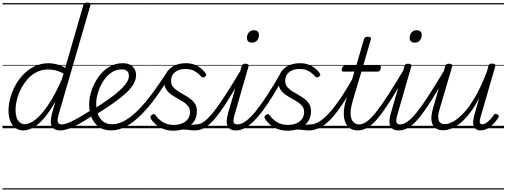

<svg xmlns="http://www.w3.org/2000/svg" viewBox="-20 -1023 4039 1531"><path d="M165 17Q130 17 103.5 -2Q77 -21 62.5 -56.5Q48 -92 48 -141Q48 -188 61.5 -239.5Q75 -291 102 -341Q129 -391 168 -431Q207 -471 257.5 -495Q308 -519 369 -519Q400 -519 435 -509.5Q470 -500 500 -482L645 -983Q649 -994 655.5 -998.5Q662 -1003 676 -1003Q693 -1003 698.5 -996Q704 -989 700 -978L449 -115Q436 -71 440.5 -51Q445 -31 475 -31Q483 -31 487 -23.5Q491 -16 489.5 -7Q488 2 481.5 9.5Q475 17 463 17Q434 17 416.5 7.5Q399 -2 391.5 -19Q384 -36 385 -60Q386 -84 394 -114L422 -214Q377 -134 333.5 -83Q290 -32 247.5 -7.5Q205 17 165 17ZM178 -33Q218 -33 266 -72Q314 -111 367 -190Q420 -269 472 -388L487 -436Q449 -457 418.5 -463Q388 -469 362 -469Q314 -469 274 -449Q234 -429 202.5 -394.5Q171 -360 149 -317.5Q127 -275 115.5 -230.5Q104 -186 104 -146Q104 -113 112 -87.5Q120 -62 137 -47.5Q154 -33 178 -33ZM0 478H632V488H0ZM0 -20H632V0H0ZM0 -505H632V-500H0ZM0 -998H632V-988H0Z M462 17Q451 17 446 9.5Q441 2 442.5 -7Q444 -16 452 -23.5Q460 -31 475 -31Q492 -31 520 -41.5Q548 -52 593.5 -77Q639 -102 709 -147Q717 -152 724 -149Q731 -146 735 -138Q739 -130 737 -121Q735 -112 726 -106Q653 -58 603 -31Q553 -4 519.5 6.5Q486 17 462 17ZM632 478V488ZM632 -20V0ZM632 -505V-500ZM632 -998V-988Z M724 -152Q792 -193 844.5 -230.5Q897 -268 933.5 -301Q970 -334 989 -363.5Q1008 -393 1008 -418Q1008 -444 993.5 -457Q979 -470 950 -470Q905 -470 867 -443.5Q829 -417 802.5 -374.5Q776 -332 761.5 -284.5Q747 -237 747 -195Q747 -157 755.5 -127Q764 -97 780.5 -76Q797 -55 820.5 -43.5Q844 -32 874 -32Q883 -32 886.5 -24.5Q890 -17 888.5 -7.5Q887 2 881 9.5Q875 17 866 17Q806 17 767.5 -11.5Q729 -40 710 -87Q691 -134 691 -191Q691 -243 710 -300.5Q729 -358 763.5 -407.5Q798 -457 847.5 -488Q897 -519 958 -519Q996 -519 1019.5 -505.5Q1043 -492 1054 -470.5Q1065 -449 1065 -424Q1065 -389 1045 -353.5Q1025 -318 985 -281Q945 -244 885 -201.5Q825 -159 744 -109ZM632 478H1120V488H632ZM632 -20H1120V0H632ZM632 -505H1120V-500H632ZM632 -998H1120V-988H632Z M865 17Q856 17 851.5 9.5Q847 2 848.5 -7.5Q850 -17 856 -24.5Q862 -32 873 -32Q925 -32 978.5 -63Q1032 -94 1086 -149.5Q1140 -205 1195 -279Q1250 -353 1305 -438Q1310 -447 1320.5 -446Q1331 -445 1338 -439Q1345 -433 1341 -425Q1284 -332 1226.5 -252Q1169 -172 1109.5 -111.5Q1050 -51 989 -17Q928 17 865 17ZM1119 478H1169V488H1119ZM1119 -20H1169V0H1119ZM1119 -505H1169V-500H1119ZM1119 -998H1169V-988H1119Z M1419 -7Q1447 -16 1472 -21.5Q1497 -27 1517 -29Q1537 -31 1548 -31Q1557 -31 1560.5 -23.5Q1564 -16 1562 -7Q1560 2 1552.5 9.5Q1545 17 1534 17Q1513 17 1493 14Q1473 11 1450 10Q1427 9 1397 15ZM1362 19Q1315 19 1279.5 4Q1244 -11 1219.5 -33Q1195 -55 1183 -76Q1178 -84 1179.5 -92Q1181 -100 1190 -106Q1200 -113 1207 -113.5Q1214 -114 1220 -104Q1244 -70 1280 -48.5Q1316 -27 1364 -27Q1401 -27 1430.5 -38.5Q1460 -50 1477.5 -73Q1495 -96 1495 -130Q1495 -157 1480 -176.5Q1465 -196 1441.5 -211Q1418 -226 1392 -240Q1366 -254 1342.5 -271Q1319 -288 1304.5 -312.5Q1290 -337 1290 -372Q1290 -416 1311.5 -449Q1333 -482 1372 -500.5Q1411 -519 1462 -519Q1503 -519 1534.5 -506Q1566 -493 1587.5 -474Q1609 -455 1620 -438Q1625 -430 1624 -424Q1623 -418 1612 -410Q1605 -404 1598 -405Q1591 -406 1584 -413Q1557 -442 1529 -457.5Q1501 -473 1458 -473Q1407 -473 1375.5 -448Q1344 -423 1344 -378Q1344 -351 1358.5 -332Q1373 -313 1396.5 -298Q1420 -283 1446.5 -268Q1473 -253 1496.5 -236Q1520 -219 1535 -195Q1550 -171 1550 -136Q1550 -86 1524.5 -51Q1499 -16 1456.5 1.5Q1414 19 1362 19ZM1170 478H1705V488H1170ZM1170 -20H1705V0H1170ZM1170 -505H1705V-500H1170ZM1170 -998H1705V-988H1170Z M1535 17Q1524 17 1519 9.5Q1514 2 1515.5 -7Q1517 -16 1525 -23.5Q1533 -31 1548 -31Q1576 -31 1608.5 -54.5Q1641 -78 1682.5 -130Q1724 -182 1779 -267.5Q1834 -353 1908 -476Q1913 -486 1922.5 -485Q1932 -484 1937.5 -477Q1943 -470 1938 -460Q1859 -321 1801 -229Q1743 -137 1698.5 -83Q1654 -29 1615 -6Q1576 17 1535 17ZM1705 478V488ZM1705 -20V0ZM1705 -505V-500ZM1705 -998V-988Z M1861 17Q1834 17 1817.5 7.5Q1801 -2 1793.5 -19.5Q1786 -37 1787.5 -61Q1789 -85 1797 -114L1907 -495Q1911 -506 1917 -510.5Q1923 -515 1936 -515Q1952 -515 1958.5 -509Q1965 -503 1961 -491L1853 -116Q1839 -71 1842.5 -51Q1846 -31 1873 -31Q1884 -31 1888.5 -23.5Q1893 -16 1891.5 -7Q1890 2 1882 9.5Q1874 17 1861 17ZM1989 -683Q1971 -683 1960 -692.5Q1949 -702 1949 -721Q1949 -745 1963.5 -763.5Q1978 -782 2005 -782Q2023 -782 2034 -772.5Q2045 -763 2045 -744Q2045 -721 2031 -702Q2017 -683 1989 -683ZM1705 478H2030V488H1705ZM1705 -20H2030V0H1705ZM1705 -505H2030V-500H1705ZM1705 -998H2030V-988H1705Z M1860 17Q1849 17 1844.5 9.5Q1840 2 1841.5 -7Q1843 -16 1851 -23.5Q1859 -31 1873 -31Q1904 -31 1940 -57Q1976 -83 2018 -134.5Q2060 -186 2109.5 -262Q2159 -338 2216 -437Q2222 -447 2231.5 -445.5Q2241 -444 2247 -436Q2253 -428 2247 -418Q2198 -329 2155 -259Q2112 -189 2073 -137.5Q2034 -86 1998 -51.5Q1962 -17 1928 0Q1894 17 1860 17ZM2030 478H2080V488H2030ZM2030 -20H2080V0H2030ZM2030 -505H2080V-500H2030ZM2030 -998H2080V-988H2030Z M2329 -7Q2357 -16 2382 -21.5Q2407 -27 2427 -29Q2447 -31 2458 -31Q2467 -31 2470.5 -23.5Q2474 -16 2472 -7Q2470 2 2462.5 9.5Q2455 17 2444 17Q2423 17 2403 14Q2383 11 2360 10Q2337 9 2307 15ZM2272 19Q2225 19 2189.5 4Q2154 -11 2129.5 -33Q2105 -55 2093 -76Q2088 -84 2089.5 -92Q2091 -100 2100 -106Q2110 -113 2117 -113.5Q2124 -114 2130 -104Q2154 -70 2190 -48.5Q2226 -27 2274 -27Q2311 -27 2340.5 -38.5Q2370 -50 2387.5 -73Q2405 -96 2405 -130Q2405 -157 2390 -176.5Q2375 -196 2351.5 -211Q2328 -226 2302 -240Q2276 -254 2252.5 -271Q2229 -288 2214.5 -312.5Q2200 -337 2200 -372Q2200 -416 2221.5 -449Q2243 -482 2282 -500.5Q2321 -519 2372 -519Q2413 -519 2444.5 -506Q2476 -493 2497.5 -474Q2519 -455 2530 -438Q2535 -430 2534 -424Q2533 -418 2522 -410Q2515 -404 2508 -405Q2501 -406 2494 -413Q2467 -442 2439 -457.5Q2411 -473 2368 -473Q2317 -473 2285.5 -448Q2254 -423 2254 -378Q2254 -351 2268.5 -332Q2283 -313 2306.5 -298Q2330 -283 2356.5 -268Q2383 -253 2406.5 -236Q2430 -219 2445 -195Q2460 -171 2460 -136Q2460 -86 2434.5 -51Q2409 -16 2366.5 1.5Q2324 19 2272 19ZM2080 478H2615V488H2080ZM2080 -20H2615V0H2080ZM2080 -505H2615V-500H2080ZM2080 -998H2615V-988H2080Z M2445 17Q2434 17 2429 9.5Q2424 2 2425.5 -7Q2427 -16 2435 -23.5Q2443 -31 2458 -31Q2487 -31 2523 -51.5Q2559 -72 2601.5 -118Q2644 -164 2696 -240.5Q2748 -317 2809 -429Q2815 -439 2824 -438Q2833 -437 2838.5 -429.5Q2844 -422 2838 -411Q2773 -289 2719.5 -206.5Q2666 -124 2619.5 -75Q2573 -26 2530 -4.5Q2487 17 2445 17ZM2615 478V488ZM2615 -20V0ZM2615 -505V-500ZM2615 -998V-988Z M2834 17Q2794 17 2769 -1.5Q2744 -20 2732 -52Q2720 -84 2721.5 -127.5Q2723 -171 2738 -221L2806 -452H2719Q2709 -452 2706 -458.5Q2703 -465 2706 -477Q2710 -489 2716 -494.5Q2722 -500 2732 -500H2821L2882 -710Q2886 -721 2892.5 -725.5Q2899 -730 2913 -730Q2929 -730 2935 -724Q2941 -718 2937 -707L2876 -500H3003Q3014 -500 3016.5 -494Q3019 -488 3016 -476Q3013 -463 3007 -457.5Q3001 -452 2990 -452H2862L2793 -220Q2778 -170 2776 -134Q2774 -98 2782.5 -75.5Q2791 -53 2807 -42Q2823 -31 2843 -31Q2853 -31 2858 -23.5Q2863 -16 2862.5 -7Q2862 2 2855 9.5Q2848 17 2834 17ZM2615 478H3003V488H2615ZM2615 -20H3003V0H2615ZM2615 -505H3003V-500H2615ZM2615 -998H3003V-988H2615Z M2832 17Q2821 17 2816 9.5Q2811 2 2812.5 -7Q2814 -16 2822 -23.5Q2830 -31 2845 -31Q2873 -31 2905.5 -54.5Q2938 -78 2979.5 -130Q3021 -182 3076 -267.5Q3131 -353 3205 -476Q3210 -486 3219.5 -485Q3229 -484 3234.5 -477Q3240 -470 3235 -460Q3156 -321 3098 -229Q3040 -137 2995.5 -83Q2951 -29 2912 -6Q2873 17 2832 17ZM3002 478V488ZM3002 -20V0ZM3002 -505V-500ZM3002 -998V-988Z M3159 17Q3132 17 3115.5 7.5Q3099 -2 3091.5 -19.5Q3084 -37 3085.5 -61Q3087 -85 3095 -114L3205 -495Q3209 -506 3215 -510.5Q3221 -515 3234 -515Q3250 -515 3256.5 -509Q3263 -503 3259 -491L3151 -116Q3137 -71 3140.5 -51Q3144 -31 3171 -31Q3182 -31 3186.5 -23.5Q3191 -16 3189.5 -7Q3188 2 3180 9.5Q3172 17 3159 17ZM3287 -683Q3269 -683 3258 -692.5Q3247 -702 3247 -721Q3247 -745 3261.5 -763.5Q3276 -782 3303 -782Q3321 -782 3332 -772.5Q3343 -763 3343 -744Q3343 -721 3329 -702Q3315 -683 3287 -683ZM3003 478H3328V488H3003ZM3003 -20H3328V0H3003ZM3003 -505H3328V-500H3003ZM3003 -998H3328V-988H3003Z M3158 17Q3147 17 3142 9.5Q3137 2 3138.5 -7Q3140 -16 3148 -23.5Q3156 -31 3171 -31Q3199 -31 3231.5 -54.5Q3264 -78 3305.5 -130Q3347 -182 3402 -267.5Q3457 -353 3531 -476Q3536 -486 3545.5 -485Q3555 -484 3560.5 -477Q3566 -470 3561 -460Q3482 -321 3424 -229Q3366 -137 3321.5 -83Q3277 -29 3238 -6Q3199 17 3158 17ZM3328 478V488ZM3328 -20V0ZM3328 -505V-500ZM3328 -998V-988Z M3514 16Q3478 16 3452.5 -2Q3427 -20 3421 -59Q3415 -98 3433 -160L3530 -495Q3534 -506 3540.5 -510.5Q3547 -515 3560 -515Q3576 -515 3582.5 -509Q3589 -503 3585 -491L3487 -158Q3474 -117 3474.5 -89Q3475 -61 3487.5 -47Q3500 -33 3527 -33Q3559 -33 3598.5 -56Q3638 -79 3683 -128.5Q3728 -178 3773.5 -258Q3819 -338 3863 -453L3874 -495Q3878 -508 3884 -512Q3890 -516 3904 -516Q3920 -516 3926.5 -510.5Q3933 -505 3929 -493L3815 -100Q3807 -76 3805.5 -61Q3804 -46 3809 -39Q3814 -32 3824 -32Q3841 -32 3858 -43.5Q3875 -55 3890.5 -72Q3906 -89 3919 -107Q3925 -116 3932 -116Q3939 -116 3947 -110Q3956 -104 3957.5 -98Q3959 -92 3954 -85Q3942 -66 3921 -42Q3900 -18 3872.5 -1Q3845 16 3813 16Q3790 16 3776 7Q3762 -2 3756.5 -19Q3751 -36 3753.5 -59.5Q3756 -83 3764 -111L3801 -243Q3765 -171 3726.5 -121.5Q3688 -72 3650.5 -41.5Q3613 -11 3578 2.5Q3543 16 3514 16ZM3328 478H3999V488H3328ZM3328 -20H3999V0H3328ZM3328 -505H3999V-500H3328ZM3328 -998H3999V-988H3328Z"/></svg>

Font: Playwrite AU SA Guides
Style: Regular
Weight: 400
Designer: Veronika Burian, José Scaglione
Foundry: TypeTogether
Version: Version 1.003